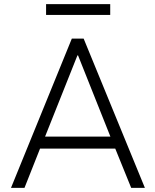

<svg xmlns="http://www.w3.org/2000/svg" viewBox="-20 -905 749 925"><path d="M33 0 326 -719H383L678 0H612L528 -207L563 -189H147L180 -207L98 0ZM353 -638 192 -234 169 -247H540L517 -234L356 -638ZM202 -833V-885H511V-833Z"/></svg>

Font: Nunitoga
Style: Light
Weight: 300
Designer: Vernon Adams
Foundry: Vernon Adams
Version: Version 1.0